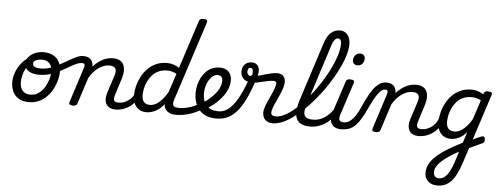

<svg xmlns="http://www.w3.org/2000/svg" viewBox="-79 -1261 5291 2023"><g transform="rotate(5 2566.5 -250.0)"><path d="M238 19Q176 19 133 -6Q90 -31 68.5 -75.5Q47 -120 47 -176Q47 -229 68 -285Q89 -341 130 -388.5Q171 -436 230 -465Q289 -494 365 -494Q384 -494 387 -483Q390 -472 383 -461Q376 -450 363 -450Q317 -450 280.5 -433Q244 -416 217 -388Q190 -360 172 -325Q154 -290 145.5 -253Q137 -216 137 -183Q137 -144 150.5 -116.5Q164 -89 189 -75Q214 -61 248 -61Q297 -61 334 -87Q371 -113 396 -153.5Q421 -194 434 -238.5Q447 -283 447 -321Q447 -360 434 -386Q421 -412 396.5 -425.5Q372 -439 339 -439Q320 -439 312 -451Q304 -463 306 -479Q308 -495 318.5 -507Q329 -519 348 -519Q410 -519 452.5 -495.5Q495 -472 516.5 -429.5Q538 -387 538 -331Q538 -291 526.5 -243.5Q515 -196 491.5 -149.5Q468 -103 432 -65Q396 -27 347.5 -4Q299 19 238 19Z M320 -278Q271 -278 236.5 -291.5Q202 -305 184 -328.5Q166 -352 166 -383Q166 -422 192 -453Q218 -484 260 -501.5Q302 -519 348 -519Q367 -519 375 -507Q383 -495 381 -479Q379 -463 368.5 -451Q358 -439 339 -439Q298 -439 273 -425Q248 -411 248 -389Q248 -375 257.5 -365Q267 -355 286 -350Q305 -345 331 -345Q383 -345 432.5 -362Q482 -379 528.5 -404.5Q575 -430 618 -455.5Q661 -481 699 -498Q737 -515 770 -515Q789 -515 797.5 -503.5Q806 -492 805 -477.5Q804 -463 794 -451.5Q784 -440 765 -440Q733 -440 698 -423.5Q663 -407 623 -383Q583 -359 536.5 -335Q490 -311 436.5 -294.5Q383 -278 320 -278Z M1156 17Q1121 17 1096 5Q1071 -7 1057.5 -29.5Q1044 -52 1043 -83Q1042 -114 1054 -153L1116 -344Q1126 -375 1122 -396.5Q1118 -418 1100.5 -429Q1083 -440 1052 -440Q1023 -440 994 -429.5Q965 -419 937 -399Q909 -379 885 -351.5Q861 -324 841 -290L751 -11Q747 2 736.5 8.5Q726 15 703 15Q687 15 673.5 8Q660 1 666 -18L786 -391Q794 -415 789 -427.5Q784 -440 765 -440Q750 -440 743.5 -451.5Q737 -463 737.5 -477.5Q738 -492 746.5 -503.5Q755 -515 770 -515Q795 -515 814.5 -508.5Q834 -502 847 -489.5Q860 -477 867 -458.5Q874 -440 874 -417V-413Q897 -438 921.5 -457.5Q946 -477 972.5 -491Q999 -505 1027 -512Q1055 -519 1083 -519Q1143 -519 1173 -491.5Q1203 -464 1207.5 -416.5Q1212 -369 1192 -308L1139 -141Q1124 -94 1134.5 -76Q1145 -58 1181 -58Q1195 -58 1200.5 -46.5Q1206 -35 1203.5 -20.5Q1201 -6 1189 5.5Q1177 17 1156 17Z M1156 17Q1142 17 1136 5.5Q1130 -6 1133 -20.5Q1136 -35 1148 -46.5Q1160 -58 1181 -58Q1207 -58 1233 -66.5Q1259 -75 1283 -92Q1307 -109 1326 -133.5Q1345 -158 1356 -190Q1361 -205 1373 -205.5Q1385 -206 1394.5 -196.5Q1404 -187 1401 -173Q1391 -130 1367 -95Q1343 -60 1309.5 -35Q1276 -10 1236.5 3.5Q1197 17 1156 17Z M1483 17Q1437 17 1404.5 -3Q1372 -23 1354.5 -61Q1337 -99 1337 -151Q1337 -195 1349 -245Q1361 -295 1385.5 -343.5Q1410 -392 1448 -432Q1486 -472 1538 -495.5Q1590 -519 1657 -519Q1692 -519 1724 -508Q1756 -497 1784 -479L1948 -983Q1955 -1003 1964.5 -1009Q1974 -1015 1993 -1015Q2024 -1015 2032.5 -1005.5Q2041 -996 2034 -976L1763 -141Q1748 -94 1761 -76Q1774 -58 1822 -58Q1836 -58 1841.5 -46.5Q1847 -35 1844.5 -20.5Q1842 -6 1830 5.5Q1818 17 1797 17Q1767 17 1744 10.5Q1721 4 1705 -8Q1689 -20 1679.5 -37Q1670 -54 1668 -75L1667 -85Q1635 -43 1601 -21Q1567 1 1536.5 9Q1506 17 1483 17ZM1512 -63Q1546 -63 1578 -81.5Q1610 -100 1640.5 -134.5Q1671 -169 1698 -216L1763 -414Q1736 -428 1712 -434Q1688 -440 1663 -440Q1610 -440 1570.5 -421Q1531 -402 1503.5 -370.5Q1476 -339 1459 -301.5Q1442 -264 1434.5 -227Q1427 -190 1427 -160Q1427 -128 1436.5 -106.5Q1446 -85 1465 -74Q1484 -63 1512 -63Z M1797 17Q1778 17 1772.5 5.5Q1767 -6 1772 -20.5Q1777 -35 1790 -46.5Q1803 -58 1822 -58Q1872 -58 1926.5 -74Q1981 -90 2030 -121Q2041 -128 2051 -122.5Q2061 -117 2067 -105Q2073 -93 2073 -81Q2073 -69 2064 -63Q2018 -35 1971 -17Q1924 1 1880 9Q1836 17 1797 17Z M2028 -113Q2067 -133 2102 -159.5Q2137 -186 2165 -215Q2189 -238 2208.5 -265.5Q2228 -293 2239 -322.5Q2250 -352 2250 -379Q2250 -409 2237 -424Q2224 -439 2195 -439Q2181 -439 2174.5 -451Q2168 -463 2169.5 -479Q2171 -495 2181.5 -507Q2192 -519 2213 -519Q2256 -519 2284 -502.5Q2312 -486 2326 -458.5Q2340 -431 2340 -396Q2340 -353 2325 -311.5Q2310 -270 2283 -232Q2256 -194 2220 -160Q2186 -127 2144.5 -99.5Q2103 -72 2059 -49Z M2221 19Q2169 19 2129.5 5.5Q2090 -8 2061.5 -32Q2033 -56 2015.5 -87.5Q1998 -119 1989.5 -155.5Q1981 -192 1981 -229Q1981 -272 1991 -314Q2001 -356 2020 -393Q2039 -430 2067 -458.5Q2095 -487 2132 -503Q2169 -519 2214 -519Q2223 -519 2225.5 -507Q2228 -495 2224.5 -479Q2221 -463 2213.5 -451Q2206 -439 2197 -439Q2170 -439 2147 -421.5Q2124 -404 2106.5 -374.5Q2089 -345 2079 -308.5Q2069 -272 2069 -234Q2069 -202 2077 -170.5Q2085 -139 2104 -114Q2123 -89 2156 -74Q2189 -59 2238 -59Q2305 -59 2359 -110.5Q2413 -162 2457.5 -252Q2502 -342 2542 -458Q2545 -466 2556.5 -468Q2568 -470 2581.5 -466.5Q2595 -463 2603.5 -455Q2612 -447 2608 -435Q2562 -292 2509.5 -190Q2457 -88 2388 -34.5Q2319 19 2221 19Z M2820 17Q2786 17 2762 5Q2738 -7 2725 -28Q2712 -49 2710 -78Q2708 -107 2719 -141Q2725 -163 2738 -192Q2751 -221 2766 -253Q2781 -285 2794.5 -318Q2808 -351 2816 -381Q2824 -410 2815 -419.5Q2806 -429 2790 -429Q2767 -429 2736.5 -423Q2706 -417 2673.5 -409.5Q2641 -402 2613 -396Q2585 -390 2568 -390Q2532 -390 2503.5 -402.5Q2475 -415 2459 -439Q2443 -463 2443 -496Q2443 -544 2470.5 -573.5Q2498 -603 2543 -603Q2579 -603 2599 -584Q2619 -565 2623.5 -534.5Q2628 -504 2616 -469Q2625 -469 2648 -475.5Q2671 -482 2701.5 -491Q2732 -500 2764 -506.5Q2796 -513 2821 -513Q2850 -513 2872.5 -500Q2895 -487 2904 -456Q2913 -425 2899 -371Q2891 -343 2877.5 -311Q2864 -279 2849 -246.5Q2834 -214 2820.5 -184Q2807 -154 2800 -130Q2788 -91 2799 -74.5Q2810 -58 2845 -58Q2859 -58 2865 -46.5Q2871 -35 2868 -20.5Q2865 -6 2853 5.5Q2841 17 2820 17ZM2554 -456Q2562 -480 2562.5 -500Q2563 -520 2556.5 -532Q2550 -544 2535 -544Q2521 -544 2513 -533Q2505 -522 2505 -503Q2505 -483 2518.5 -469.5Q2532 -456 2554 -456Z M2820 17Q2801 17 2795.5 5.5Q2790 -6 2795 -20.5Q2800 -35 2813 -46.5Q2826 -58 2845 -58Q2886 -58 2934 -82Q2982 -106 3033.5 -149Q3085 -192 3136 -248.5Q3187 -305 3235 -370Q3283 -435 3324 -504Q3365 -573 3396 -640Q3427 -707 3444.5 -767.5Q3462 -828 3462 -877Q3462 -896 3475 -905.5Q3488 -915 3505.5 -915Q3523 -915 3536.5 -905.5Q3550 -896 3550 -877Q3550 -831 3534.5 -774.5Q3519 -718 3490 -654.5Q3461 -591 3422 -524Q3383 -457 3336.5 -391.5Q3290 -326 3238 -265.5Q3186 -205 3131.5 -154Q3077 -103 3023 -64.5Q2969 -26 2917.5 -4.5Q2866 17 2820 17Z M3214 17Q3140 17 3100.5 -12.5Q3061 -42 3056.5 -102Q3052 -162 3081 -254L3279 -868Q3305 -948 3345 -983.5Q3385 -1019 3441 -1019Q3475 -1019 3500 -1001.5Q3525 -984 3538 -952.5Q3551 -921 3551 -877Q3551 -858 3537.5 -849Q3524 -840 3506.5 -840Q3489 -840 3476 -849Q3463 -858 3463 -877Q3463 -896 3458.5 -908.5Q3454 -921 3446 -927.5Q3438 -934 3425 -934Q3415 -934 3404.5 -926.5Q3394 -919 3383.5 -903Q3373 -887 3364 -859L3159 -220Q3140 -160 3141 -124.5Q3142 -89 3166 -73.5Q3190 -58 3239 -58Q3253 -58 3259 -46.5Q3265 -35 3262 -20.5Q3259 -6 3247 5.5Q3235 17 3214 17Z M3215 17Q3201 17 3195 5.5Q3189 -6 3192 -20.5Q3195 -35 3207 -46.5Q3219 -58 3240 -58Q3272 -58 3302.5 -67.5Q3333 -77 3361 -96Q3389 -115 3414.5 -142Q3440 -169 3462 -204Q3471 -217 3482 -216Q3493 -215 3499 -206.5Q3505 -198 3500 -186Q3480 -140 3450 -102.5Q3420 -65 3382.5 -38.5Q3345 -12 3302.5 2.5Q3260 17 3215 17Z M3540 17Q3505 17 3479.5 5Q3454 -7 3440.5 -29.5Q3427 -52 3425.5 -83Q3424 -114 3437 -153L3545 -483Q3551 -503 3560.5 -509Q3570 -515 3590 -515Q3621 -515 3629.5 -505.5Q3638 -496 3631 -476L3522 -141Q3506 -94 3517.5 -76Q3529 -58 3565 -58Q3579 -58 3584.5 -46.5Q3590 -35 3587.5 -20.5Q3585 -6 3573 5.5Q3561 17 3540 17ZM3652 -669Q3632 -669 3617.5 -682Q3603 -695 3603 -720Q3603 -747 3621 -771Q3639 -795 3676 -795Q3696 -795 3710.5 -782.5Q3725 -770 3725 -744Q3725 -717 3707.5 -693Q3690 -669 3652 -669Z M3542 17Q3533 17 3530.5 5.5Q3528 -6 3532 -20.5Q3536 -35 3545 -46.5Q3554 -58 3566 -58Q3582 -58 3601 -65Q3620 -72 3641.5 -91Q3663 -110 3687 -145.5Q3711 -181 3736 -239Q3774 -326 3806 -380Q3838 -434 3866.5 -463.5Q3895 -493 3921.5 -504Q3948 -515 3973 -515Q3984 -515 3987 -503.5Q3990 -492 3988.5 -477.5Q3987 -463 3981.5 -451.5Q3976 -440 3968 -440Q3951 -440 3933.5 -428Q3916 -416 3897 -391.5Q3878 -367 3856.5 -328Q3835 -289 3810 -235Q3774 -156 3742.5 -106.5Q3711 -57 3679.5 -30Q3648 -3 3614.5 7Q3581 17 3542 17Z M4361 17Q4326 17 4301 5Q4276 -7 4262.5 -29.5Q4249 -52 4248 -83Q4247 -114 4259 -153L4321 -344Q4331 -375 4327 -396.5Q4323 -418 4305.5 -429Q4288 -440 4257 -440Q4228 -440 4199 -429.5Q4170 -419 4142 -399Q4114 -379 4090 -351.5Q4066 -324 4046 -290L3956 -11Q3952 2 3941.5 8.5Q3931 15 3908 15Q3892 15 3878.5 8Q3865 1 3871 -18L3991 -391Q3999 -415 3994 -427.5Q3989 -440 3970 -440Q3955 -440 3948.5 -451.5Q3942 -463 3942.5 -477.5Q3943 -492 3951.5 -503.5Q3960 -515 3975 -515Q4000 -515 4019.5 -508.5Q4039 -502 4052 -489.5Q4065 -477 4072 -458.5Q4079 -440 4079 -417V-413Q4102 -438 4126.5 -457.5Q4151 -477 4177.5 -491Q4204 -505 4232 -512Q4260 -519 4288 -519Q4348 -519 4378 -491.5Q4408 -464 4412.5 -416.5Q4417 -369 4397 -308L4344 -141Q4329 -94 4339.5 -76Q4350 -58 4386 -58Q4400 -58 4405.5 -46.5Q4411 -35 4408.5 -20.5Q4406 -6 4394 5.5Q4382 17 4361 17Z M4361 17Q4347 17 4341 5.5Q4335 -6 4338 -20.5Q4341 -35 4353 -46.5Q4365 -58 4386 -58Q4412 -58 4438 -66.5Q4464 -75 4488 -92Q4512 -109 4531 -133.5Q4550 -158 4561 -190Q4566 -205 4578 -205.5Q4590 -206 4599.5 -196.5Q4609 -187 4606 -173Q4596 -130 4572 -95Q4548 -60 4514.5 -35Q4481 -10 4441.5 3.5Q4402 17 4361 17Z M4882 29Q4901 19 4920.5 9.5Q4940 0 4958.5 -8.5Q4977 -17 4994 -24.5Q5011 -32 5026 -37Q5041 -42 5049.5 -34.5Q5058 -27 5060 -13Q5062 1 5058 14Q5054 27 5042 32Q5022 41 5001 51Q4980 61 4958 71Q4936 81 4914 92Q4892 103 4872 114ZM4602 519Q4540 519 4504 484.5Q4468 450 4468 397Q4468 350 4487.5 310Q4507 270 4543 233.5Q4579 197 4627.5 163.5Q4676 130 4734 98Q4751 90 4767 81Q4783 72 4799.5 63Q4816 54 4832 46L4869 -69Q4839 -34 4809 -15.5Q4779 3 4752 10Q4725 17 4703 17Q4657 17 4624.5 -3Q4592 -23 4574.5 -61Q4557 -99 4557 -151Q4557 -195 4569 -245Q4581 -295 4605.5 -343.5Q4630 -392 4668 -432Q4706 -472 4758 -495.5Q4810 -519 4877 -519Q4900 -519 4922 -514Q4944 -509 4964 -500.5Q4984 -492 5002 -480L5003 -484Q5010 -504 5018 -509.5Q5026 -515 5048 -515Q5079 -515 5087.5 -505.5Q5096 -496 5089 -476L4852 252Q4829 325 4803 376Q4777 427 4747 458.5Q4717 490 4681 504.5Q4645 519 4602 519ZM4615 442Q4645 442 4671.5 422Q4698 402 4721.5 360Q4745 318 4767 250L4801 144Q4791 149 4782.5 154Q4774 159 4766 163Q4758 167 4750 172Q4706 198 4670.5 224Q4635 250 4609 276Q4583 302 4569.5 328.5Q4556 355 4556 384Q4556 404 4563.5 416.5Q4571 429 4584.5 435.5Q4598 442 4615 442ZM4732 -63Q4765 -63 4797 -81Q4829 -99 4859 -132Q4889 -165 4916 -211L4982 -415Q4956 -429 4932 -434.5Q4908 -440 4883 -440Q4830 -440 4790.5 -421Q4751 -402 4723.5 -370.5Q4696 -339 4679 -301.5Q4662 -264 4654.5 -227Q4647 -190 4647 -160Q4647 -128 4656.5 -106.5Q4666 -85 4685 -74Q4704 -63 4732 -63Z"/></g></svg>

Font: Playwrite RO
Style: Regular
Weight: 400
Designer: Veronika Burian, José Scaglione
Foundry: TypeTogether
Version: Version 1.002